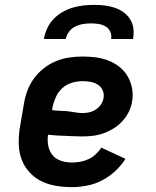

<svg xmlns="http://www.w3.org/2000/svg" viewBox="-20 -760 640 788"><path d="M275 8Q241 8 209 2.5Q177 -3 149.5 -16.5Q122 -30 101 -53Q80 -76 69 -105Q58 -134 57 -167Q56 -200 61 -233L78 -333Q82 -360 92 -387Q102 -414 119 -437.5Q136 -461 159.5 -479.5Q183 -498 210 -509Q237 -520 264.5 -524Q292 -528 319 -528Q347 -528 374 -524.5Q401 -521 426 -511Q451 -501 471 -485Q491 -469 504 -446.5Q517 -424 522 -397.5Q527 -371 522 -343Q519 -322 508.5 -301Q498 -280 482 -262.5Q466 -245 445.5 -232.5Q425 -220 403.5 -212.5Q382 -205 360 -202.5Q338 -200 316 -200Q299 -200 281.5 -201Q264 -202 246.5 -202.5Q229 -203 212 -204Q195 -205 177 -207Q174 -184 178 -162Q182 -140 195.5 -123.5Q209 -107 230.5 -100Q252 -93 275 -93Q292 -93 309 -96Q326 -99 342.5 -106.5Q359 -114 372.5 -126.5Q386 -139 396 -154L495 -108Q477 -80 452 -57Q427 -34 397.5 -19Q368 -4 336.5 2Q305 8 275 8ZM321 -296Q334 -296 348 -299.5Q362 -303 374 -311Q386 -319 394.5 -331.5Q403 -344 405 -358Q408 -374 401.5 -389Q395 -404 381.5 -412.5Q368 -421 352 -424Q336 -427 320 -427Q298 -427 275.5 -420.5Q253 -414 235.5 -398Q218 -382 208.5 -360Q199 -338 195 -317L194 -308Q203 -307 212 -306Q221 -305 230 -305Q241 -305 252.5 -304Q264 -303 275 -301Q286 -299 297.5 -297.5Q309 -296 321 -296ZM160 -600Q164 -622 173.5 -643Q183 -664 199 -681Q215 -698 235.5 -710Q256 -722 278 -728.5Q300 -735 322 -737.5Q344 -740 366 -740Q388 -740 409 -737.5Q430 -735 450 -728.5Q470 -722 486.5 -710Q503 -698 514 -681Q525 -664 527.5 -643Q530 -622 526 -600H436Q439 -616 432.5 -630Q426 -644 413.5 -651.5Q401 -659 385.5 -661.5Q370 -664 354 -664Q338 -664 321.5 -661.5Q305 -659 289.5 -651.5Q274 -644 263.5 -630Q253 -616 250 -600Z"/></svg>

Font: Iosevka Etoile
Style: Bold Italic
Weight: 700
Italic angle: -9°
Designer: Belleve Invis
Foundry: Belleve Invis
Version: Version 28.1.0; ttfautohint (v1.8.4)